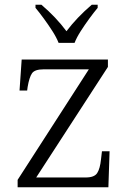

<svg xmlns="http://www.w3.org/2000/svg" viewBox="-20 -786 541 806"><path d="M54 0V-31L353 -495H164Q126 -495 114.5 -478.5Q103 -462 96 -421L94 -406H62L71 -536H433V-505L132 -41H340Q376 -41 388 -59.5Q400 -78 404 -117L408 -151H440L435 0ZM226 -606Q217 -629 200 -655.5Q183 -682 164 -708Q145 -734 129 -753V-766H154Q216 -713 259 -655Q303 -713 365 -766H390V-753Q374 -734 355 -708Q336 -682 319 -655.5Q302 -629 293 -606Z"/></svg>

Font: Noto Serif Hentaigana Light
Style: Regular
Weight: 300
Designer: Kazuhiro Yamada
Foundry: nipponia
Version: Version 1.000; ttfautohint (v1.8.4.7-5d5b)